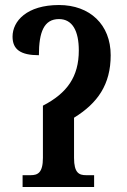

<svg xmlns="http://www.w3.org/2000/svg" viewBox="-20 -745 505 765"><path d="M70 0H355V-47H323C295 -47 275 -56 275 -116V-276C369 -334 421 -408 421 -525C421 -647 338 -725 215 -725C87 -725 30 -661 30 -599C30 -548 62 -525 135 -525C135 -617 155 -669 215 -669C269 -669 294 -621 294 -544C294 -440 248 -374 151 -324V-116C151 -56 130 -47 102 -47H70Z"/></svg>

Font: Noto Serif Condensed Semi
Style: Regular
Weight: 600
Width: 3
Designer: Monotype Design Team
Foundry: Monotype Imaging Inc.
Version: Version 1.002